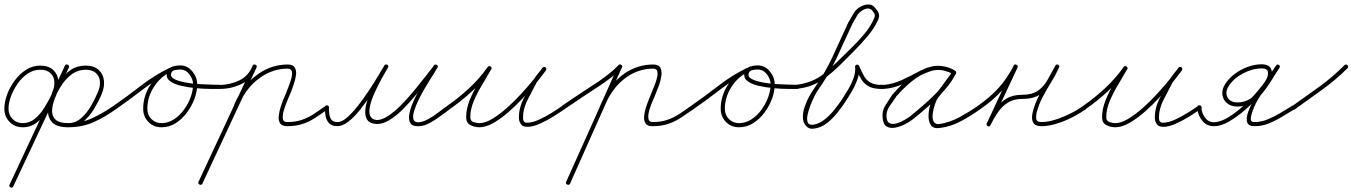

<svg xmlns="http://www.w3.org/2000/svg" viewBox="-20 -570 6206 881"><path d="M224 -132Q215 -136 219 -145Q231 -171 229.5 -195Q228 -219 211.5 -234.5Q195 -250 164 -250Q134 -250 107.5 -232.5Q81 -215 61.5 -187Q42 -159 30.5 -128.5Q19 -98 19 -71Q19 -43 37.5 -24Q56 -5 84 -5Q116 -5 140.5 -25.5Q165 -46 183 -75Q201 -104 213 -129Q229 -164 245.5 -199Q262 -234 278 -269Q282 -277 291 -273Q300 -269 296 -260Q232 -124 168.5 12.5Q105 149 41 285Q37 294 29 290Q20 286 24 277Q73 173 121.5 69.5Q170 -34 218 -138Q233 -169 254.5 -199.5Q276 -230 305 -249.5Q334 -269 373 -269Q411 -269 432.5 -249.5Q454 -230 457 -199.5Q460 -169 446 -137Q446 -137 446 -137Q446 -137 446 -137Q446 -137 446 -137Q446 -137 446 -137Q433 -106 412 -71Q391 -36 361.5 -11Q332 14 293 14Q242 14 220.5 -8.5Q199 -31 200.5 -66.5Q202 -102 220 -141Q224 -150 233 -146Q242 -142 238 -133Q223 -101 219.5 -71.5Q216 -42 232 -23.5Q248 -5 293 -5Q354 -5 403.5 -28Q453 -51 502 -85Q509 -90 515 -82Q520 -75 512 -69Q462 -33 409.5 -9.5Q357 14 293 14Q240 14 219 -9Q198 -32 200.5 -67.5Q203 -103 220 -141Q224 -150 233 -146Q242 -142 238 -133Q222 -101 219 -71.5Q216 -42 232.5 -23.5Q249 -5 293 -5Q327 -5 353.5 -29Q380 -53 398.5 -85.5Q417 -118 428 -145Q428 -145 428 -145Q428 -145 428 -145Q428 -145 428 -145Q428 -145 428 -145Q440 -171 438.5 -195Q437 -219 420.5 -234.5Q404 -250 373 -250Q339 -250 312.5 -231.5Q286 -213 267 -185.5Q248 -158 236 -130Q187 -26 138.5 77.5Q90 181 41 285Q37 294 29 290Q20 286 24 277Q88 141 151.5 4.5Q215 -132 278 -268Q282 -277 291 -273Q300 -269 296 -260Q279 -226 262.5 -191Q246 -156 230 -121Q216 -92 196 -60.5Q176 -29 148.5 -7.5Q121 14 84 14Q48 14 24 -10.5Q0 -35 0 -71Q0 -102 12.5 -136Q25 -170 47.5 -200.5Q70 -231 100 -250Q130 -269 164 -269Q202 -269 223.5 -249.5Q245 -230 248 -199.5Q251 -169 237 -137Q233 -128 224 -132Z M502 -85Q564 -128 626.5 -176.5Q689 -225 757 -258Q766 -262 770 -253Q774 -245 765 -241Q717 -219 686.5 -171.5Q656 -124 656 -71Q656 -43 674.5 -24Q693 -5 721 -5Q751 -5 777.5 -22Q804 -39 824 -66.5Q844 -94 855 -124.5Q866 -155 866 -183Q866 -207 849 -229Q832 -251 806 -251Q796 -251 783 -248.5Q770 -246 766 -235Q766 -235 766 -235Q766 -235 766 -235Q766 -235 766 -235Q766 -235 766 -235Q760 -218 778.5 -208Q797 -198 828.5 -192Q860 -186 894 -184Q928 -182 954.5 -181.5Q981 -181 988 -181Q998 -180 998 -171Q997 -161 988 -162Q976 -162 946 -162Q916 -162 878.5 -165.5Q841 -169 808 -177Q775 -185 757 -200.5Q739 -216 748 -241Q748 -241 748 -241Q748 -241 748 -241Q748 -241 748 -241Q748 -241 748 -241Q754 -259 771.5 -264.5Q789 -270 806 -270Q840 -270 862.5 -242.5Q885 -215 885 -183Q885 -151 872.5 -117Q860 -83 837.5 -53Q815 -23 785.5 -4.5Q756 14 721 14Q685 14 661 -10.5Q637 -35 637 -71Q637 -130 670.5 -181.5Q704 -233 757 -258Q766 -262 770 -254Q774 -245 766 -241Q698 -208 636 -160Q574 -112 512 -69Q505 -64 499 -72Q494 -79 502 -85Z M979 -171Q978 -180 988 -180Q1036 -181 1078 -201Q1120 -221 1139 -268Q1143 -277 1152 -273Q1160 -270 1157 -261Q1136 -208 1089 -185Q1042 -162 988 -162Q979 -161 979 -171ZM1152 -273Q1161 -269 1157 -260Q1095 -127 1033 6Q971 139 909 272Q905 281 896 277Q887 273 891 264Q953 131 1015 -2Q1077 -135 1139 -268Q1143 -277 1152 -273ZM1057 -68Q1048 -72 1051 -80Q1068 -125 1097.5 -165Q1127 -205 1167 -232Q1228 -274 1300 -274Q1325 -274 1333 -259.5Q1341 -245 1338 -224.5Q1335 -204 1328 -183.5Q1321 -163 1316 -150Q1312 -140 1302 -117Q1292 -94 1284 -69Q1276 -44 1277.5 -27Q1279 -10 1298 -10Q1336 -10 1365 -20Q1394 -30 1420 -47Q1446 -64 1475 -85Q1482 -90 1488 -82Q1493 -75 1485 -69Q1455 -48 1427.5 -30Q1400 -12 1369 -1.5Q1338 9 1298 9Q1274 9 1265.5 -4Q1257 -17 1259 -37.5Q1261 -58 1268.5 -81.5Q1276 -105 1285 -125Q1294 -145 1298 -157Q1301 -164 1307 -180Q1313 -196 1317.5 -213Q1322 -230 1319 -242.5Q1316 -255 1300 -255Q1234 -255 1177 -216Q1140 -191 1112.5 -153.5Q1085 -116 1069 -74Q1065 -65 1057 -68Z M1489 -77Q1489 -63 1491 -47Q1493 -31 1501 -20.5Q1509 -10 1528 -10Q1547 -9 1571.5 -30Q1596 -51 1621.5 -83.5Q1647 -116 1671 -152Q1695 -188 1714 -220Q1733 -252 1744 -270Q1749 -277 1757 -273Q1765 -268 1760 -260Q1756 -252 1744.5 -232.5Q1733 -213 1719 -186Q1705 -159 1693 -130.5Q1681 -102 1676.5 -77Q1672 -52 1679.5 -36.5Q1687 -21 1711 -19Q1711 -19 1711 -19Q1711 -19 1711 -19Q1710 -19 1710 -19Q1710 -19 1710 -19Q1734 -20 1762.5 -39Q1791 -58 1821 -88.5Q1851 -119 1879.5 -153.5Q1908 -188 1932 -219Q1956 -250 1972 -270Q1977 -277 1985 -272Q1992 -267 1987 -259Q1983 -253 1979.5 -247Q1976 -241 1972 -234Q1969 -230 1957.5 -211.5Q1946 -193 1930.5 -167Q1915 -141 1901.5 -113.5Q1888 -86 1880.5 -62Q1873 -38 1877 -23Q1881 -8 1902 -9Q1923 -11 1947 -24.5Q1971 -38 1993.5 -55.5Q2016 -73 2034 -85Q2041 -90 2047 -82Q2052 -75 2044 -69Q2026 -56 2002 -38Q1978 -20 1952.5 -6Q1927 8 1904 9Q1871 11 1862 -6.5Q1853 -24 1859.5 -53.5Q1866 -83 1882.5 -117Q1899 -151 1917.5 -183.5Q1936 -216 1951.5 -239.5Q1967 -263 1971 -270Q1976 -277 1984 -271Q1992 -265 1987 -259Q1969 -237 1944 -204.5Q1919 -172 1890 -136.5Q1861 -101 1830 -70Q1799 -39 1768.5 -20Q1738 -1 1710 -1Q1710 -1 1710 -1Q1710 -1 1710 -1Q1710 -1 1710 -1Q1710 -1 1710 -1Q1678 -2 1666 -19Q1654 -36 1656 -63Q1658 -90 1669.5 -121Q1681 -152 1696 -182Q1711 -212 1724.5 -235.5Q1738 -259 1744 -269Q1749 -277 1757 -272Q1765 -267 1760 -259Q1748 -239 1728 -206Q1708 -173 1683 -136Q1658 -99 1631.5 -65.5Q1605 -32 1578 -11.5Q1551 9 1528 9Q1503 9 1490.5 -4Q1478 -17 1474 -37Q1470 -57 1471 -77Q1471 -87 1480 -86Q1490 -86 1489 -77Z M2030 -72Q2025 -79 2033 -85Q2085 -121 2133 -165.5Q2181 -210 2218 -263Q2223 -270 2231 -265Q2239 -260 2234 -252Q2216 -220 2193.5 -183Q2171 -146 2154.5 -107.5Q2138 -69 2138 -32Q2138 -15 2152.5 -10Q2167 -5 2180 -5Q2206 -5 2238.5 -24.5Q2271 -44 2305.5 -74.5Q2340 -105 2372 -140Q2404 -175 2429.5 -206.5Q2455 -238 2469 -259Q2475 -266 2482 -260Q2490 -254 2484 -247Q2474 -234 2463 -220.5Q2452 -207 2443 -192Q2443 -192 2443 -192Q2443 -192 2443 -192Q2443 -192 2443 -192.5Q2443 -193 2443 -193Q2424 -155 2402 -114Q2380 -73 2380 -30Q2380 -20 2383 -14Q2383 -14 2383 -14Q2383 -14 2383 -14Q2383 -15 2383 -15Q2383 -15 2383 -15Q2387 -9 2389.5 -8Q2392 -7 2400 -7Q2423 -7 2453.5 -21Q2484 -35 2513.5 -53.5Q2543 -72 2561 -85Q2568 -90 2574 -82Q2579 -75 2571 -69Q2552 -56 2521 -36.5Q2490 -17 2457.5 -2.5Q2425 12 2400 12Q2388 12 2380.5 8.5Q2373 5 2367 -5Q2367 -5 2367 -5Q2367 -5 2367 -6Q2367 -6 2367 -6Q2367 -6 2367 -6Q2361 -16 2361 -30Q2361 -76 2383.5 -119Q2406 -162 2427 -201Q2427 -201 2427 -201.5Q2427 -202 2427 -202Q2427 -202 2427 -202Q2427 -202 2427 -202Q2436 -217 2447.5 -231Q2459 -245 2470 -259Q2475 -266 2483 -261Q2490 -255 2485 -247Q2469 -225 2442.5 -192Q2416 -159 2383 -123.5Q2350 -88 2314 -56.5Q2278 -25 2243.5 -5.5Q2209 14 2180 14Q2158 14 2138.5 4Q2119 -6 2119 -32Q2119 -71 2135.5 -111.5Q2152 -152 2175 -190Q2198 -228 2218 -262Q2222 -270 2231 -264Q2239 -259 2234 -251Q2196 -198 2146.5 -152Q2097 -106 2043 -69Q2036 -64 2030 -72Z M2557 -72Q2552 -79 2560 -85Q2601 -114 2643.5 -141.5Q2686 -169 2728 -197Q2752 -214 2775 -232Q2798 -250 2818 -271Q2825 -278 2832 -271Q2838 -265 2832 -258Q2811 -236 2787.5 -217Q2764 -198 2738 -181Q2696 -153 2654 -125.5Q2612 -98 2570 -69Q2563 -64 2557 -72ZM2829 -273Q2838 -269 2834 -261Q2774 -127 2714.5 6Q2655 139 2596 272Q2592 281 2583 277Q2574 273 2578 264Q2638 131 2697.5 -2Q2757 -135 2816 -268Q2820 -277 2829 -273ZM2732 -80Q2750 -125 2778.5 -165.5Q2807 -206 2847 -234Q2907 -274 2977 -274Q3003 -274 3010.5 -258.5Q3018 -243 3014.5 -220Q3011 -197 3002.5 -175Q2994 -153 2989 -141Q2986 -132 2976.5 -111Q2967 -90 2960 -66.5Q2953 -43 2955 -26.5Q2957 -10 2975 -10Q3013 -10 3042 -20Q3071 -30 3097 -47Q3123 -64 3152 -85Q3159 -90 3165 -82Q3170 -75 3162 -69Q3132 -48 3104.5 -30Q3077 -12 3046 -1.5Q3015 9 2975 9Q2952 10 2943 -3Q2934 -16 2935.5 -35.5Q2937 -55 2944 -77Q2951 -99 2959 -118Q2967 -137 2971 -148Q2974 -155 2981 -172Q2988 -189 2993.5 -208.5Q2999 -228 2996.5 -241.5Q2994 -255 2977 -255Q2913 -255 2858 -218Q2820 -192 2793 -154Q2766 -116 2750 -74Q2746 -65 2738 -68Q2729 -72 2732 -80Z M3152 -85Q3214 -128 3276.5 -176.5Q3339 -225 3407 -258Q3416 -262 3420 -253Q3424 -245 3415 -241Q3367 -219 3336.5 -171.5Q3306 -124 3306 -71Q3306 -43 3324.5 -24Q3343 -5 3371 -5Q3401 -5 3427.5 -22Q3454 -39 3474 -66.5Q3494 -94 3505 -124.5Q3516 -155 3516 -183Q3516 -207 3499 -229Q3482 -251 3456 -251Q3446 -251 3433 -248.5Q3420 -246 3416 -235Q3416 -235 3416 -235Q3416 -235 3416 -235Q3416 -235 3416 -235Q3416 -235 3416 -235Q3410 -218 3428.5 -208Q3447 -198 3478.5 -192Q3510 -186 3544 -184Q3578 -182 3604.5 -181.5Q3631 -181 3638 -181Q3648 -180 3648 -171Q3647 -161 3638 -162Q3626 -162 3596 -162Q3566 -162 3528.5 -165.5Q3491 -169 3458 -177Q3425 -185 3407 -200.5Q3389 -216 3398 -241Q3398 -241 3398 -241Q3398 -241 3398 -241Q3398 -241 3398 -241Q3398 -241 3398 -241Q3404 -259 3421.5 -264.5Q3439 -270 3456 -270Q3490 -270 3512.5 -242.5Q3535 -215 3535 -183Q3535 -151 3522.5 -117Q3510 -83 3487.5 -53Q3465 -23 3435.5 -4.5Q3406 14 3371 14Q3335 14 3311 -10.5Q3287 -35 3287 -71Q3287 -130 3320.5 -181.5Q3354 -233 3407 -258Q3416 -262 3420 -254Q3424 -245 3416 -241Q3348 -208 3286 -160Q3224 -112 3162 -69Q3155 -64 3149 -72Q3144 -79 3152 -85Z M3620 -170Q3619 -179 3628 -180Q3670 -185 3701.5 -197.5Q3733 -210 3760.5 -231.5Q3788 -253 3819 -284Q3846 -311 3880.5 -344Q3915 -377 3945.5 -413.5Q3976 -450 3991 -486Q3997 -499 3992.5 -507Q3988 -515 3980 -524Q3971 -533 3957.5 -530.5Q3944 -528 3932 -519Q3920 -510 3915 -502Q3909 -491 3902.5 -480.5Q3896 -470 3890 -459Q3890 -459 3890 -459Q3890 -459 3890 -460Q3891 -460 3891 -460Q3891 -460 3891 -460Q3855 -381 3818 -302Q3781 -223 3731 -153Q3727 -148 3718 -130Q3709 -112 3699.5 -88.5Q3690 -65 3685.5 -43Q3681 -21 3686.5 -8Q3692 5 3714 2Q3741 -3 3765.5 -23Q3790 -43 3810.5 -69Q3831 -95 3845 -116Q3858 -136 3872.5 -160.5Q3887 -185 3896.5 -211.5Q3906 -238 3904 -263Q3903 -271 3911 -273Q3919 -275 3922 -268Q3934 -240 3945 -220.5Q3956 -201 3975.5 -190.5Q3995 -180 4031 -180Q4040 -181 4040 -171Q4041 -162 4031 -162Q3991 -161 3968.5 -172.5Q3946 -184 3932 -206.5Q3918 -229 3904 -260Q3901 -268 3911 -270Q3922 -273 3922 -265Q3925 -238 3915.5 -209.5Q3906 -181 3890.5 -154Q3875 -127 3861 -106Q3845 -81 3823 -53.5Q3801 -26 3774.5 -5Q3748 16 3716 20Q3692 24 3678 7Q3664 -9 3664 -32.5Q3664 -56 3672.5 -81Q3681 -106 3693 -127.5Q3705 -149 3715 -163Q3765 -234 3801.5 -312Q3838 -390 3873 -468Q3873 -468 3873 -468Q3873 -468 3874 -468Q3874 -469 3874 -469Q3874 -469 3874 -469Q3880 -480 3886.5 -490.5Q3893 -501 3899 -512Q3907 -526 3924.5 -537Q3942 -548 3961.5 -549.5Q3981 -551 3994 -536Q4006 -523 4011.5 -510Q4017 -497 4009 -478Q3992 -441 3961 -404Q3930 -367 3895.5 -332.5Q3861 -298 3833 -270Q3800 -238 3770.5 -215.5Q3741 -193 3708 -179.5Q3675 -166 3630 -162Q3621 -161 3620 -170Z M4009 -171Q4009 -181 4018 -181Q4020 -181 4021.5 -181Q4023 -181 4025 -181Q4027 -181 4029.5 -181Q4032 -181 4034 -181Q4034 -181 4034 -180.5Q4034 -180 4034 -180Q4033 -180 4033 -180Q4033 -180 4033 -180Q4077 -184 4118.5 -203Q4160 -222 4198 -243Q4198 -243 4198.5 -243Q4199 -243 4199 -243Q4199 -244 4199 -244Q4199 -244 4199 -244Q4226 -256 4250.5 -263.5Q4275 -271 4306 -266Q4306 -266 4306 -266Q4306 -266 4306 -266Q4306 -266 4306 -266Q4306 -266 4306 -266Q4321 -264 4335 -259Q4349 -254 4362 -246Q4370 -241 4365 -233Q4360 -225 4352 -230Q4334 -241 4314 -246Q4314 -246 4314 -246Q4314 -246 4314 -246Q4314 -246 4314 -246Q4314 -246 4314 -246Q4281 -253 4251 -244Q4251 -244 4251 -244Q4251 -244 4251 -244Q4250 -244 4250 -244Q4250 -244 4250 -244Q4241 -241 4232 -237.5Q4223 -234 4214 -230Q4214 -230 4214 -230Q4214 -230 4214 -230Q4214 -230 4214 -230Q4214 -230 4214 -230Q4179 -211 4148 -183.5Q4117 -156 4091 -126Q4091 -126 4091 -126Q4091 -126 4091 -126Q4092 -126 4092 -126Q4092 -126 4092 -126Q4077 -105 4061 -81.5Q4045 -58 4048 -30Q4051 -8 4064.5 -3.5Q4078 1 4096 -4.5Q4114 -10 4131 -20Q4148 -30 4156 -36Q4188 -62 4226 -95.5Q4264 -129 4297.5 -166Q4331 -203 4350 -240Q4353 -248 4362 -243Q4371 -238 4366 -231Q4357 -217 4347 -203Q4331 -182 4315.5 -161Q4300 -140 4283 -120Q4283 -120 4283 -120Q4283 -120 4283 -120Q4283 -120 4283.5 -120Q4284 -120 4284 -120Q4277 -112 4270 -91.5Q4263 -71 4260 -49Q4257 -27 4264 -12.5Q4271 2 4292 -1Q4340 -9 4384 -33Q4428 -57 4468 -85Q4475 -90 4481 -82Q4486 -75 4478 -69Q4437 -40 4391.5 -15Q4346 10 4294 17Q4264 22 4252 5Q4240 -12 4240.5 -39Q4241 -66 4249.5 -92Q4258 -118 4268 -132Q4268 -132 4268.5 -132Q4269 -132 4269 -132Q4269 -132 4269 -132Q4269 -132 4269 -132Q4285 -152 4300.5 -173Q4316 -194 4331 -215Q4341 -228 4350 -241Q4355 -249 4363 -244Q4370 -240 4366 -232Q4347 -194 4313 -155.5Q4279 -117 4240 -82.5Q4201 -48 4168 -22Q4154 -11 4132.5 0Q4111 11 4088.5 15.5Q4066 20 4049.5 11Q4033 2 4030 -28Q4026 -60 4042.5 -86.5Q4059 -113 4076 -138Q4076 -138 4076 -138Q4076 -138 4077 -138Q4077 -138 4077 -138Q4077 -138 4077 -138Q4104 -170 4136 -198.5Q4168 -227 4206 -246Q4206 -246 4206 -246Q4206 -246 4206 -246Q4206 -246 4206 -246Q4206 -246 4206 -246Q4215 -251 4225 -255.5Q4235 -260 4246 -262Q4246 -262 4246 -262Q4246 -262 4245 -262Q4245 -262 4245 -262Q4245 -262 4245 -262Q4281 -273 4318 -264Q4318 -264 4318 -264Q4318 -264 4318 -264Q4318 -264 4318 -264Q4318 -264 4318 -264Q4341 -259 4362 -246Q4370 -241 4365 -233Q4360 -225 4352 -230Q4340 -237 4328 -241Q4316 -245 4302 -248Q4302 -248 4302 -248Q4302 -248 4302 -248Q4302 -248 4302 -248Q4302 -248 4302 -248Q4275 -252 4253 -244.5Q4231 -237 4207 -226Q4207 -226 4207 -226Q4207 -226 4207 -227Q4207 -227 4207.5 -227Q4208 -227 4208 -227Q4167 -205 4124 -185Q4081 -165 4035 -162Q4035 -162 4035 -162Q4035 -162 4034 -162Q4034 -162 4034 -162Q4034 -162 4034 -162Q4032 -162 4029.5 -162Q4027 -162 4025 -162Q4023 -162 4021.5 -162Q4020 -162 4018 -162Q4009 -162 4009 -171Z M4465 -72Q4460 -79 4468 -85Q4523 -124 4561.5 -166Q4600 -208 4632 -269Q4636 -277 4644 -273Q4653 -269 4649 -260Q4618 -194 4587 -128Q4556 -62 4525 4Q4521 13 4512 8Q4504 4 4508 -4Q4525 -38 4546 -68Q4567 -98 4596.5 -116.5Q4626 -135 4669 -135Q4715 -135 4741.5 -153Q4768 -171 4785.5 -201.5Q4803 -232 4823 -269Q4827 -277 4835 -273Q4843 -269 4840 -261Q4824 -226 4803.5 -193Q4783 -160 4765 -126Q4747 -92 4737 -55Q4733 -38 4735 -24Q4737 -10 4759 -10Q4789 -10 4824.5 -21.5Q4860 -33 4893.5 -50Q4927 -67 4951 -85Q4959 -90 4965 -83Q4970 -75 4963 -69Q4937 -51 4901.5 -32.5Q4866 -14 4828.5 -2.5Q4791 9 4759 9Q4730 9 4721 -7Q4712 -23 4717.5 -50Q4723 -77 4737 -109Q4751 -141 4768.5 -172Q4786 -203 4801 -229Q4816 -255 4822 -268Q4826 -277 4835 -272Q4844 -268 4839 -260Q4818 -220 4798.5 -187Q4779 -154 4749.5 -135Q4720 -116 4669 -116Q4630 -116 4603.5 -98.5Q4577 -81 4558.5 -54Q4540 -27 4525 4Q4521 13 4512 9Q4504 4 4508 -4Q4539 -70 4569.5 -136Q4600 -202 4631 -269Q4635 -277 4644 -273Q4653 -268 4648 -260Q4616 -197 4576 -153Q4536 -109 4478 -69Q4471 -64 4465 -72Z M4948 -72Q4943 -79 4951 -85Q5003 -121 5051 -165.5Q5099 -210 5136 -263Q5141 -270 5149 -265Q5157 -260 5152 -252Q5134 -220 5111.5 -183Q5089 -146 5072.5 -107.5Q5056 -69 5056 -32Q5056 -15 5070.5 -10Q5085 -5 5098 -5Q5124 -5 5156.5 -24.5Q5189 -44 5223.5 -74.5Q5258 -105 5290 -140Q5322 -175 5347.5 -206.5Q5373 -238 5387 -259Q5393 -266 5400 -260Q5408 -254 5402 -247Q5392 -234 5381 -220.5Q5370 -207 5361 -192Q5361 -192 5361 -192Q5361 -192 5361 -192Q5361 -192 5361 -192.5Q5361 -193 5361 -193Q5342 -155 5320 -114Q5298 -73 5298 -30Q5298 -20 5301 -14Q5301 -14 5301 -14Q5301 -14 5301 -14Q5301 -15 5301 -15Q5301 -15 5301 -15Q5305 -9 5307.5 -8Q5310 -7 5318 -7Q5341 -7 5371.5 -21Q5402 -35 5431.5 -53.5Q5461 -72 5479 -85Q5486 -90 5492 -82Q5497 -75 5489 -69Q5470 -56 5439 -36.5Q5408 -17 5375.5 -2.5Q5343 12 5318 12Q5306 12 5298.5 8.5Q5291 5 5285 -5Q5285 -5 5285 -5Q5285 -5 5285 -6Q5285 -6 5285 -6Q5285 -6 5285 -6Q5279 -16 5279 -30Q5279 -76 5301.5 -119Q5324 -162 5345 -201Q5345 -201 5345 -201.5Q5345 -202 5345 -202Q5345 -202 5345 -202Q5345 -202 5345 -202Q5354 -217 5365.5 -231Q5377 -245 5388 -259Q5393 -266 5401 -261Q5408 -255 5403 -247Q5387 -225 5360.5 -192Q5334 -159 5301 -123.5Q5268 -88 5232 -56.5Q5196 -25 5161.5 -5.5Q5127 14 5098 14Q5076 14 5056.5 4Q5037 -6 5037 -32Q5037 -71 5053.5 -111.5Q5070 -152 5093 -190Q5116 -228 5136 -262Q5140 -270 5149 -264Q5157 -259 5152 -251Q5114 -198 5064.5 -152Q5015 -106 4961 -69Q4954 -64 4948 -72Z M5493 -77Q5493 -53 5509 -31Q5525 -9 5551 -9Q5580 -10 5615 -31Q5650 -52 5684.5 -83.5Q5719 -115 5747 -147.5Q5775 -180 5789 -203Q5800 -222 5798 -239Q5796 -256 5769 -256Q5727 -256 5683.5 -233Q5640 -210 5618 -175Q5600 -147 5612.5 -123.5Q5625 -100 5658 -100Q5691 -100 5717 -117Q5743 -134 5763.5 -160.5Q5784 -187 5801.5 -216Q5819 -245 5835 -269Q5841 -277 5848 -272Q5856 -267 5851 -259Q5829 -225 5802.5 -189Q5776 -153 5753.5 -115.5Q5731 -78 5721 -39Q5718 -27 5720 -18.5Q5722 -10 5737 -10Q5767 -10 5797.5 -22.5Q5828 -35 5856.5 -52.5Q5885 -70 5910 -85Q5918 -90 5923 -82Q5928 -74 5920 -69Q5893 -53 5863 -34.5Q5833 -16 5801.5 -3.5Q5770 9 5737 9Q5709 9 5703 -8Q5697 -25 5706 -52.5Q5715 -80 5733 -112.5Q5751 -145 5772 -176.5Q5793 -208 5810.5 -233Q5828 -258 5835 -269Q5840 -277 5848 -272Q5856 -266 5851 -259Q5833 -232 5814.5 -201.5Q5796 -171 5773.5 -143.5Q5751 -116 5723 -98.5Q5695 -81 5658 -81Q5628 -81 5610 -96.5Q5592 -112 5589 -136Q5586 -160 5602 -185Q5619 -211 5646.5 -231.5Q5674 -252 5706 -263.5Q5738 -275 5769 -275Q5807 -275 5814.5 -248Q5822 -221 5805 -193Q5790 -167 5760.5 -133Q5731 -99 5694.5 -67Q5658 -35 5620.5 -13Q5583 9 5552 9Q5517 10 5495.5 -17.5Q5474 -45 5474 -77Q5474 -87 5483 -87Q5493 -87 5493 -77Z M5909 -83Q5971 -127 6033.5 -172Q6096 -217 6149 -271Q6156 -277 6163 -271Q6169 -264 6163 -257Q6109 -203 6045.5 -157.5Q5982 -112 5921 -68Q5913 -62 5907 -70Q5902 -78 5909 -83Z"/></svg>

Font: FRB American Cursive Guidelines Extralight
Style: Italic
Weight: 200
Italic angle: -25°
Version: Version 2.0;Modular Font Editor K font №1